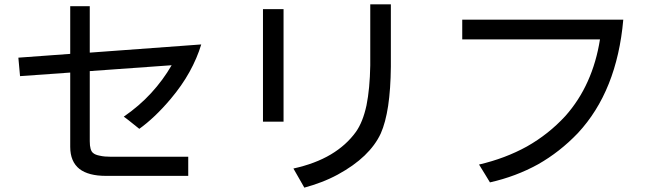

<svg xmlns="http://www.w3.org/2000/svg" viewBox="-20 -818 3040 893"><path d="M397.5 -573.2Q397.5 -627 397.5 -789.1Q375 -789.1 306.6 -789.1Q306.6 -733.4 306.6 -567.4Q246.1 -562.5 65.4 -549.8Q67.4 -528.3 73.2 -463.9Q131.8 -467.8 306.6 -480.5Q306.6 -394.5 306.6 -134.8Q306.6 -66.4 349.6 -32.2Q391.6 0 472.7 0Q476.6 0 480.5 0Q605.5 0 855.5 0Q855.5 -22.5 855.5 -88.9Q765.6 -88.9 497.1 -88.9Q464.8 -88.9 444.3 -93.8Q422.9 -97.7 413.1 -106.4Q405.3 -112.3 401.4 -126Q397.5 -139.6 397.5 -161.1Q397.5 -269.5 397.5 -487.3Q492.2 -494.1 778.3 -514.6Q738.3 -445.3 682.6 -384.8Q627.9 -325.2 555.7 -275.4Q576.2 -260.7 593.8 -246.1Q611.3 -231.4 627.9 -218.8Q662.1 -243.2 699.2 -278.3Q735.4 -312.5 773.4 -357.4Q826.2 -419.9 861.3 -483.4Q896.5 -546.9 916 -611.3Q743.2 -598.6 397.5 -573.2Z M1298.8 -775.4Q1274.4 -775.4 1203.1 -775.4Q1203.1 -644.5 1203.1 -252Q1226.6 -252 1298.8 -252Q1298.8 -382.8 1298.8 -775.4ZM1797.9 -797.9Q1774.4 -797.9 1702.1 -797.9Q1702.1 -726.6 1702.1 -513.7Q1700.2 -405.3 1684.6 -328.1Q1668 -251 1635.7 -205.1Q1590.8 -142.6 1518.6 -99.6Q1446.3 -56.6 1344.7 -34.2Q1359.4 -8.8 1372.1 13.7Q1384.8 36.1 1395.5 54.7Q1435.5 43.9 1473.6 29.3Q1512.7 14.6 1550.8 -5.9Q1626 -46.9 1675.8 -94.7Q1725.6 -142.6 1751 -197.3Q1773.4 -248 1785.2 -325.2Q1796.9 -403.3 1797.9 -507.8Q1797.9 -604.5 1797.9 -797.9Z M2129.9 -726.6Q2129.9 -703.1 2129.9 -634.8Q2290 -634.8 2770.5 -634.8Q2753.9 -529.3 2713.9 -440.4Q2673.8 -350.6 2609.4 -278.3Q2531.2 -193.4 2430.7 -136.7Q2330.1 -81.1 2208 -52.7Q2223.6 -27.3 2236.3 -6.8Q2249 13.7 2258.8 30.3Q2379.9 2.9 2482.4 -53.7Q2584 -111.3 2668 -199.2Q2758.8 -296.9 2811.5 -428.7Q2864.3 -560.5 2878.9 -726.6Q2628.9 -726.6 2129.9 -726.6Z"/></svg>

Font: Aptus Gothic JP
Style: Medium
Weight: 400
Designer: Fuminori Ogawa / Motoya
Version: Version 1